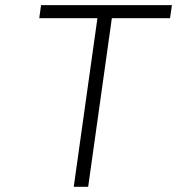

<svg xmlns="http://www.w3.org/2000/svg" viewBox="-20 -720 683 740"><path d="M642.6 -700.2 635.3 -649.9H411.1L319.8 0H264.2L355.5 -649.9H131.3L138.2 -700.2Z"/></svg>

Font: Fivo Sans Light
Style: Regular
Weight: 300
Designer: Alexander Slobzheninov
Foundry: Alexander Slobzheninov
Version: 1.0